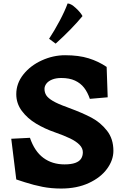

<svg xmlns="http://www.w3.org/2000/svg" viewBox="-20 -1079 720 1109"><path d="M123 -26.5Q99 -34.5 74 -42.5L45 -277.5L153 -283Q179.5 -205 230.5 -167.2Q281.5 -129.5 352.5 -129.5Q391 -129.5 414.5 -138Q438 -146.5 448.2 -162.2Q458.5 -178 458.5 -199.5Q458.5 -223 439.2 -242.8Q420 -262.5 384.8 -279.5Q349.5 -296.5 296.5 -315Q238.5 -335 188.5 -365Q138.5 -395 106.2 -438.2Q74 -481.5 74 -535Q74 -597.5 115 -649Q156 -700.5 221.5 -730.2Q287 -760 356 -760Q435 -760 492 -742.2Q549 -724.5 596 -692.5L602 -517L499 -508Q486 -546 465.8 -572.2Q445.5 -598.5 413.2 -613.5Q381 -628.5 334 -628.5Q303 -628.5 281 -619.5Q259 -610.5 248 -596Q237 -581.5 237 -565.5Q237 -544.5 247.5 -528.2Q258 -512 286 -495.5Q314 -479 366 -460.5L380 -455Q456.5 -427 508.8 -399.2Q561 -371.5 598 -324.2Q635 -277 635 -208Q635 -154 598.2 -103.8Q561.5 -53.5 493 -21.8Q424.5 10 333 10Q275.5 10 225.8 0.2Q176 -9.5 123 -26.5ZM301.5 -827 263.5 -855Q294.5 -902 324.5 -958.5Q354.5 -1015 370.5 -1059Q389.5 -1059 418 -1032.5Q446.5 -1006 456.5 -986Q395.5 -912 301.5 -827Z"/></svg>

Font: TMT Limkin
Style: Regular
Weight: 400
Designer: Gabriel Drozdov
Version: Version 1.000;Glyphs 3.1.2 (3151)